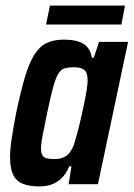

<svg xmlns="http://www.w3.org/2000/svg" viewBox="-20 -660 479 688"><path d="M122 8Q85 8 61.5 -1.5Q38 -11 27 -34Q16 -57 16 -97Q16 -125 22 -164.5Q28 -204 38 -256Q54 -332 69 -382.5Q84 -433 102.5 -463Q121 -493 146.5 -505.5Q172 -518 208 -518Q239 -518 260 -511.5Q281 -505 293.5 -490.5Q306 -476 309 -453H316L335 -510H439L331 0H226L236 -64H228Q216 -35 198 -19Q180 -3 160.5 2.5Q141 8 122 8ZM176 -90Q192 -90 205 -95Q218 -100 228 -111.5Q238 -123 245 -142Q249 -155 255.5 -178Q262 -201 268.5 -229.5Q275 -258 281 -286Q287 -314 290.5 -337Q294 -360 294 -372Q294 -399 282.5 -409Q271 -419 245 -419Q225 -419 211.5 -415Q198 -411 188.5 -395Q179 -379 170 -346Q161 -313 149 -255Q139 -206 133 -176Q127 -146 127 -128Q127 -112 132 -103.5Q137 -95 148 -92.5Q159 -90 176 -90ZM145 -572 159 -640H428L415 -572Z"/></svg>

Font: Saira Condensed SemiBold
Style: Italic
Weight: 600
Width: 3
Italic angle: -12°
Designer: Hector Gatti with collaboration of the Omnibus-Type team
Foundry: Omnibus-Type
Version: Version 1.101